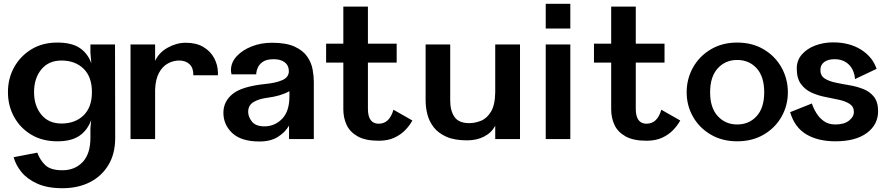

<svg xmlns="http://www.w3.org/2000/svg" viewBox="-20 -735 4682 1015"><path d="M310 260Q231 260 177.5 236Q124 212 93.5 174.5Q63 137 52 96L177 72Q192 112 220 138.5Q248 165 310 165Q376 165 417 121.5Q458 78 458 -6V-58L462 -100Q442 -46 399.5 -17Q357 12 283 12Q204 12 145.5 -23Q87 -58 54.5 -117Q22 -176 22 -248Q22 -320 54.5 -379Q87 -438 145.5 -474Q204 -510 283 -510Q359 -510 401.5 -481.5Q444 -453 463 -400L458 -456V-500H588L589 -6Q589 78 553 137.5Q517 197 454.5 228.5Q392 260 310 260ZM305 -415Q237 -415 198.5 -368Q160 -321 160 -248Q160 -176 198.5 -129Q237 -82 305 -82Q377 -82 421.5 -125Q466 -168 466 -248Q466 -329 421.5 -372Q377 -415 305 -415Z M670 0V-500H800V-413Q820 -457 866.5 -483Q913 -509 962 -509Q1017 -509 1054.5 -487Q1092 -465 1111.5 -429Q1131 -393 1132 -353Q1132 -344 1132 -337H1002Q1003 -375 982.5 -395Q962 -415 927 -415Q896 -415 867.5 -399.5Q839 -384 820.5 -350Q802 -316 800 -261V0Z M1352 13Q1256 13 1208.5 -31Q1161 -75 1161 -139Q1161 -199 1210 -238.5Q1259 -278 1382 -291Q1436 -296 1471.5 -311Q1507 -326 1507 -359Q1507 -389 1485.5 -405.5Q1464 -422 1427 -422Q1391 -422 1371.5 -409.5Q1352 -397 1344 -380Q1336 -363 1335 -350Q1334 -343 1335 -342H1204Q1200 -357 1201 -369Q1203 -408 1233 -439.5Q1263 -471 1311.5 -490Q1360 -509 1418 -509Q1493 -509 1537.5 -488.5Q1582 -468 1604 -436Q1626 -404 1632.5 -368.5Q1639 -333 1639 -303V0H1508V-71Q1487 -35 1448.5 -11Q1410 13 1352 13ZM1378 -67Q1432 -67 1471 -106.5Q1510 -146 1510 -225V-253Q1464 -227 1392 -218Q1347 -212 1319.5 -195Q1292 -178 1292 -144Q1292 -117 1312 -92Q1332 -67 1378 -67Z M1982 9Q1912 9 1871 -14Q1830 -37 1812.5 -74.5Q1795 -112 1795 -158V-404H1704V-504H1795V-700H1925V-504H2077V-404H1925V-160Q1925 -81 1982 -81Q2039 -81 2060 -155L2160 -98Q2146 -72 2122.5 -47.5Q2099 -23 2064.5 -7Q2030 9 1982 9Z M2449 7Q2383 7 2340 -12Q2297 -31 2273 -62Q2249 -93 2239.5 -130Q2230 -167 2230 -204V-500H2360V-204Q2360 -150 2382.5 -117Q2405 -84 2461 -84Q2491 -84 2522.5 -96.5Q2554 -109 2575.5 -144.5Q2597 -180 2598 -247V-500H2729V0H2598V-70Q2578 -33 2539 -13Q2500 7 2449 7Z M2865 0V-500H2995V0ZM2865 -584V-715H2995V-584Z M3398 9Q3328 9 3287 -14Q3246 -37 3228.5 -74.5Q3211 -112 3211 -158V-404H3120V-504H3211V-700H3341V-504H3493V-404H3341V-160Q3341 -81 3398 -81Q3455 -81 3476 -155L3576 -98Q3562 -72 3538.5 -47.5Q3515 -23 3480.5 -7Q3446 9 3398 9Z M3877 12Q3798 12 3737.5 -23.5Q3677 -59 3643.5 -118Q3610 -177 3610 -247Q3610 -318 3643.5 -378Q3677 -438 3737.5 -474Q3798 -510 3877 -510Q3957 -510 4017.5 -474Q4078 -438 4111.5 -378Q4145 -318 4145 -247Q4145 -177 4111.5 -118Q4078 -59 4017.5 -23.5Q3957 12 3877 12ZM3877 -77Q3940 -77 3980 -121Q4020 -165 4020 -247Q4020 -330 3980 -374Q3940 -418 3877 -418Q3815 -418 3774.5 -374Q3734 -330 3734 -247Q3734 -165 3774.5 -121Q3815 -77 3877 -77Z M4384 -511Q4471 -511 4532 -472.5Q4593 -434 4614 -371L4500 -317Q4496 -366 4467 -394Q4438 -422 4392 -422Q4357 -422 4337 -407Q4317 -392 4317 -365Q4317 -335 4339 -320.5Q4361 -306 4396 -298.5Q4431 -291 4470 -284.5Q4509 -278 4543.5 -264.5Q4578 -251 4600 -223.5Q4622 -196 4622 -147Q4622 -76 4562.5 -32Q4503 12 4396 12Q4305 12 4243 -24.5Q4181 -61 4157 -142L4272 -188Q4280 -163 4295.5 -137.5Q4311 -112 4335.5 -94.5Q4360 -77 4396 -77Q4443 -77 4468.5 -97.5Q4494 -118 4494 -143Q4494 -171 4472 -185.5Q4450 -200 4415.5 -207.5Q4381 -215 4342.5 -222.5Q4304 -230 4270 -245.5Q4236 -261 4214 -291Q4192 -321 4192 -373Q4192 -416 4219 -447Q4246 -478 4290 -494.5Q4334 -511 4384 -511Z"/></svg>

Font: Panamera
Style: Bold
Weight: 700
Designer: Bastien Sozeau
Foundry: NBR — Bastien Sozeau
Version: Version 3.002; ttfautohint (v1.8.4.7-5d5b);gftools[0.9.33]